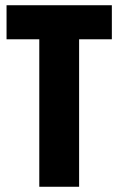

<svg xmlns="http://www.w3.org/2000/svg" viewBox="-20 -713 452 733"><path d="M407 -693V-563H282V0H130V-563H5V-693Z"/></svg>

Font: Khand
Style: Bold
Weight: 700
Designer: Devanagari: Sanchit Sawaria, Jyotish Sonowal; Latin: Satya Rajpurohit
Foundry: Indian Type Foundry
Version: Version 1.101;PS 1.0;hotconv 1.0.78;makeotf.lib2.5.61930; tt